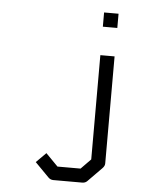

<svg xmlns="http://www.w3.org/2000/svg" viewBox="-53 -703 645 820"><g transform="rotate(5 270.0 -293.0)"><path d="M421 -17Q421 -6 411 4L351 65Q343 73 330 73H206Q194 73 185 64L125 3L167 -39L219 14H318L360 -29V-476H421ZM360 -659H422V-598H360Z"/></g></svg>

Font: 3270 Nerd Font
Style: Regular
Weight: 400
Monospace: yes
Version: Version 3.0.1;Nerd Fonts 3.3.0